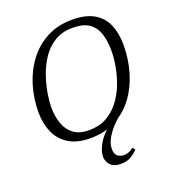

<svg xmlns="http://www.w3.org/2000/svg" viewBox="-147 -732 915 1034"><g transform="rotate(-20 310.5 -215.0)"><path d="M369 195Q328 195 309 174Q290 153 290 125Q290 92 316 48.5Q342 5 404 -41L452 -54Q428 -36 404.5 -10Q381 16 365 45Q349 74 349 104Q349 131 363.5 143.5Q378 156 400 156Q414 156 427.5 151Q441 146 454 134L467 148Q453 165 428.5 180Q404 195 369 195ZM262 9Q185 9 137 -21.5Q89 -52 67 -103.5Q45 -155 45 -217Q45 -296 67 -369Q89 -442 132.5 -500Q176 -558 239.5 -591.5Q303 -625 385 -625Q463 -625 510.5 -597Q558 -569 579 -519Q600 -469 600 -403Q600 -323 578.5 -249Q557 -175 514.5 -117Q472 -59 409 -25Q346 9 262 9ZM270 -34Q327 -34 369.5 -57.5Q412 -81 442.5 -120.5Q473 -160 491.5 -207.5Q510 -255 519 -304Q528 -353 528 -395Q528 -449 515 -491.5Q502 -534 468.5 -558.5Q435 -583 373 -583Q311 -583 267 -555Q223 -527 194.5 -483Q166 -439 149.5 -389Q133 -339 126 -294Q119 -249 119 -221Q119 -168 134 -125.5Q149 -83 182 -58.5Q215 -34 270 -34Z"/></g></svg>

Font: Manuale Light
Style: Italic
Weight: 300
Italic angle: -11°
Version: Version 1.002